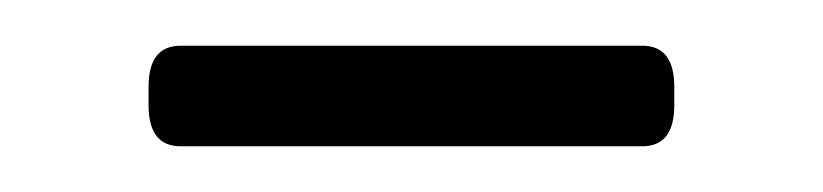

<svg xmlns="http://www.w3.org/2000/svg" viewBox="-20 -307 360 84"><path d="M59 -243Q45 -243 45 -261V-269Q45 -287 59 -287H261Q275 -287 275 -269V-261Q275 -243 261 -243Z"/></svg>

Font: Asap ExtraLight
Style: Regular
Weight: 200
Designer: Pablo Cosgaya
Foundry: Omnibus-Type
Version: Version 3.001; ttfautohint (v1.8.4.7-5d5b)